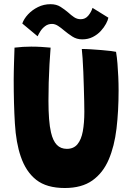

<svg xmlns="http://www.w3.org/2000/svg" viewBox="-20 -904 646 939"><path d="M297 15.5Q208 15.5 157.2 -24.5Q106.5 -64.5 81.5 -138.5Q58.5 -205 52.8 -300.2Q47 -395.5 47 -515.5Q47 -534 47.5 -554Q48 -574 48.5 -594.8Q49 -615.5 49.8 -635Q50.5 -654.5 51 -671Q71.5 -673.5 92.5 -674.8Q113.5 -676 132.5 -676Q158 -676 183 -674.5Q208 -673 227.5 -671Q224.5 -633.5 222 -589.5Q219.5 -545.5 218.2 -499.8Q217 -454 217 -411Q217 -361 220 -322.2Q223 -283.5 229.5 -256Q239 -215 258 -195.5Q277 -176 307 -176Q340 -176 358.8 -198.5Q377.5 -221 385 -262Q392.5 -303 392.5 -357.5Q392.5 -377.5 391.8 -409.2Q391 -441 390 -478.2Q389 -515.5 387.5 -552Q386 -588.5 384 -618.2Q382 -648 380 -664.5Q400 -664.5 426.2 -662.8Q452.5 -661 478.2 -659Q504 -657 523 -654.5Q542 -652 547.5 -650.5Q552 -624 554.5 -592.8Q557 -561.5 558.5 -528Q560 -494.5 560 -461Q560 -361.5 549.8 -275Q539.5 -188.5 511.5 -123.2Q483.5 -58 431.5 -21.2Q379.5 15.5 297 15.5ZM89 -789Q97 -812 117.2 -833.8Q137.5 -855.5 165.8 -869.5Q194 -883.5 227 -883.5Q256 -883.5 276.2 -870.5Q296.5 -857.5 313.5 -843Q327.5 -830 342.2 -820Q357 -810 375 -810Q397 -810 411.5 -827.2Q426 -844.5 432.5 -865.5L510 -817.5Q508 -805.5 498.5 -787.8Q489 -770 473 -752.5Q457 -735 434 -723.2Q411 -711.5 382 -711.5Q355 -711.5 333.5 -725.5Q312 -739.5 293.5 -755Q278.5 -768 263.8 -777.5Q249 -787 234.5 -787Q215 -787 200.8 -776.2Q186.5 -765.5 177.5 -751.2Q168.5 -737 164 -726.5Z"/></svg>

Font: Grandstander Thin
Style: Bold
Weight: 700
Version: Version 1.200